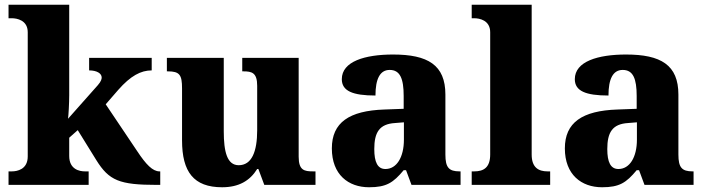

<svg xmlns="http://www.w3.org/2000/svg" viewBox="-20 -780 2974 810"><path d="M16 0H354V-57H338C316 -57 272 -65 272 -122V-199L308 -231L386 -105C440 -18 484 0 642 0H656V-57H653C624 -57 596 -86 559 -142L426 -340L479 -401C531 -460 574 -483 620 -483V-536H356V-483C389 -483 409 -470 409 -453C409 -447 407 -437 393 -421L267 -279C269 -293 272 -344 272 -378V-760H16V-703H30C51 -703 97 -695 97 -644V-120C97 -65 52 -57 30 -57H16Z M917 10C987 10 1034 -17 1065 -67H1070L1095 0H1311V-57H1301C1264 -57 1240 -61 1240 -119V-536H1002V-479H1006C1042 -479 1065 -474 1065 -418V-231C1065 -140 1042 -83 987 -83C938 -83 924 -140 924 -226V-536H684V-479H688C738 -479 748 -464 748 -407V-188C748 -55 797 10 917 10Z M1537 10C1610 10 1639 -9 1683 -62H1693L1716 0H1923V-57H1919C1874 -57 1859 -73 1859 -128V-381C1859 -506 1785 -550 1638 -550C1520 -550 1422 -521 1422 -446C1422 -396 1468 -377 1564 -377C1564 -447 1583 -485 1624 -485C1668 -485 1683 -448 1683 -375V-321L1602 -318C1453 -313 1380 -263 1380 -154C1380 -43 1450 10 1537 10ZM1606 -67C1573 -67 1559 -96 1559 -151C1559 -221 1580 -257 1647 -261L1684 -264V-191C1684 -116 1653 -67 1606 -67Z M1970 0H2301V-57H2290C2252 -57 2223 -73 2223 -128V-760H1970V-703H1981C2002 -703 2048 -695 2048 -644V-128C2048 -73 2020 -57 1981 -57H1970Z M2520 10C2593 10 2622 -9 2666 -62H2676L2699 0H2906V-57H2902C2857 -57 2842 -73 2842 -128V-381C2842 -506 2768 -550 2621 -550C2503 -550 2405 -521 2405 -446C2405 -396 2451 -377 2547 -377C2547 -447 2566 -485 2607 -485C2651 -485 2666 -448 2666 -375V-321L2585 -318C2436 -313 2363 -263 2363 -154C2363 -43 2433 10 2520 10ZM2589 -67C2556 -67 2542 -96 2542 -151C2542 -221 2563 -257 2630 -261L2667 -264V-191C2667 -116 2636 -67 2589 -67Z"/></svg>

Font: Noto Serif Myanmar ExtraBold
Style: Regular
Weight: 800
Designer: Ben Mitchell and the Monotype Design Team
Foundry: Monotype Imaging Inc.
Version: Version 2.106